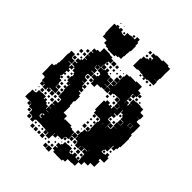

<svg xmlns="http://www.w3.org/2000/svg" viewBox="-255 -1077 1253 1253"><g transform="rotate(45 371.0 -451.0)"><path d="M106 -101H86V-121H102V-123H85V-122H47V-160H49V-188H75V-192H81V-216H109V-218H143V-197H148V-209H164V-193H152H178V-183H198V-162H202V-185H222V-187H202V-215H222V-218H203V-244H228V-272H227V-275H200V-304H199V-330H195V-372H177V-390H191V-391H166V-431H171V-449H164V-460H145V-481H137V-460H120V-449H134V-433H120V-417H119V-388H133V-374H122V-365H140V-338H143V-306H171V-276H141V-304V-276H119V-272H137V-250H115V-268H110V-247H82V-268H77V-250H55V-272H73V-274H49V-300H45V-305H20V-335V-364H19V-398H37V-410H43V-434H47V-460H48V-482H47V-520H50V-547H82V-520H85V-515H110V-487H85V-484H109V-465H115V-482H136V-488H113V-514H133V-519H114V-543H133V-554H143V-574H163V-577H142V-605H160V-607H142V-635H160V-639H144V-663H165V-672H188V-709H244V-705H270V-694H289V-668H270V-658H283V-644H269V-657H266V-633H288V-611H326V-606H351V-577H352V-575H380V-547H356V-545H380V-517H356V-511H327V-510H322V-485H290V-510H286V-491H266V-511H285V-518H263V-544H285V-552H292V-571H286V-576H261V-605H238V-603H258V-579H235V-574H259V-548H235V-545H260V-517H233V-514H230V-491H236V-484H259V-458H237V-456H261V-434H266V-451H286V-431H269V-422H287V-400H269V-394H289V-375H300V-327H293V-310H295V-285H300V-237H299V-225H330V-197H332H336V-201H396V-190H415V-184H439V-158H442V-185H469V-218H486H473V-244H494V-250H475V-272H497V-301H496V-341H502V-361H496V-364H473H439V-384H429V-414V-468H443V-484H469V-468H479V-478H493V-464H483H501V-486H531H561V-456H536V-451H556V-431H536V-421H534V-401H536V-397H562V-365H589V-368H593V-394H619V-395H590V-427H619V-428H621V-454H619V-457H592V-478H583V-489H564V-509H561V-486H531V-511H529V-488H503V-514H526V-515H500V-543H498V-546H472V-545H447V-540H437V-520H415V-540H411V-516H381V-546H405V-548H383V-574H405V-578H383V-604H409V-582H411V-606H435H411V-633H410V-607H382V-635H408V-669H413V-694H437V-700H475V-699H491V-706H541V-670H565V-632H532V-610H535V-572H557V-553H563V-574H583V-575H560V-607H587V-610H625V-607H652V-581H656V-578H683V-544H660V-543H678V-519H684V-518H713V-488V-454H711V-434H719V-407H722V-355H721V-326H715V-302H681V-276H660V-275H680V-247H660V-238H673V-224H659V-237H654V-219H675V-222H686V-241H706V-222H717V-180H680V-166H691V-116H655V-92H625H622V-65H596V-31H568V-29H532V-5H512V5H460V4H431V-9H414V-33H431V-39H414V-63H434V-73H441V-96H469V-98H503V-74H509V-88H523V-74H509V-67H524V-73H534V-93H558V-73H568V-71H590V-92H587V-121H586V-129H564V-153H586V-156H562V-155H537V-154H559V-128H533V-150H531V-126H501V-150H496V-131H476V-151H495V-158H473V-184H486H470V-157H443V-124H420V-119H434V-103H418V-117H415V-92H377V-70H355V-90H353V-64H351V-36H321V-63H288V-64H259V-66H231H205V-62H198V-39H174V-62H167V-40H145V-62H167V-66H141V-93H138V-94H109V-117H106ZM319 -668H293V-694H319ZM345 -672H327V-690H345ZM399 -678H393V-684H399ZM369 -678H363V-684H369ZM405 -642H387V-660H405ZM585 -642H567V-660H585ZM314 -643H298V-659H314ZM343 -644H329V-658H343ZM371 -646H361V-656H371ZM264 -609V-631H262V-606H286V-609ZM316 -611H296V-631H316ZM556 -611H536V-631H556ZM135 -612H117V-630H135ZM584 -613H568V-629H584ZM611 -616H601V-626H611ZM340 -617H332V-625H340ZM379 -578H353V-604H379ZM106 -581H86V-601H106ZM555 -582H537V-600H555ZM135 -582H117V-600H135ZM234 -580V-599H232V-580ZM535 -551V-572H534V-551ZM320 -552V-571V-552ZM103 -554H89V-568H103ZM132 -555H120V-567H132ZM281 -556H271V-566H281ZM498 -519H474V-543H498ZM106 -521H86V-541H106ZM461 -526H451V-536H461ZM256 -491H236V-511H256ZM494 -493H478V-509H494ZM434 -493H418V-509H434ZM677 -460H655V-480H653V-459H679V-483H657V-482H677ZM283 -464H269V-478H283ZM583 -464H569V-478H583ZM619 -428H593V-454H619ZM162 -435H150V-447H162ZM578 -439H574V-443H578ZM164 -403H148V-419H164ZM584 -403H568V-419H584ZM553 -404H539V-418H553ZM132 -405H120V-417H132ZM588 -369H564V-393H588ZM113 -377H119V-388H113ZM161 -376H151V-386H161ZM197 -372V-386H195V-372ZM562 -345V-365H561V-345ZM531 -345V-361H530V-345ZM465 -342H447V-360H465ZM164 -343H148V-359H164ZM194 -343H178V-359H194ZM494 -343H478V-359H494ZM659 -337H671H659ZM167 -310H145V-332H167ZM194 -313H178V-329H194ZM493 -314H479V-328H493ZM462 -315H450V-327H462ZM197 -280H175V-302H197ZM707 -280H685V-302H707ZM463 -284H449V-298H463ZM492 -285H480V-297H492ZM168 -249H144V-273H168ZM467 -250H445V-272H467ZM501 -253V-272H497V-253ZM194 -253H178V-269H194ZM223 -254H209V-268H223ZM702 -255H690V-267H702ZM196 -221H176V-241H196ZM106 -221H86V-241H106ZM133 -224H119V-238H133ZM163 -224H149V-238H163ZM69 -228H63V-234H69ZM459 -228H453V-234H459ZM466 -191H446V-211H466ZM191 -196H181V-206H191ZM70 -197H62V-205H70ZM230 -160V-177V-160ZM592 -161V-172H591V-161ZM207 -155H227V-157H207ZM467 -130H445V-152H467ZM207 -121H221V-127H207ZM557 -100H535V-122H557ZM205 -100V-96H221V-101H206V-120H200V-100ZM584 -103H568V-119H584ZM463 -104H449V-118H463ZM523 -104H509V-118H523ZM490 -107H482V-115H490ZM135 -72H117V-90H135ZM584 -73H568V-89H584ZM429 -78H423V-84H429ZM398 -79H394V-83H398ZM317 -40H295V-62H317ZM222 -45H210V-57H222ZM282 -45H270V-57H282ZM251 -46H241V-56H251ZM401 -46H391V-56H401ZM318 -9H294V-33H318ZM257 -10H235V-32H257ZM227 -10H205V-32H227ZM285 -12H267V-30H285ZM404 -13H388V-29H404ZM373 -14H359V-28H373ZM341 -16H331V-26H341ZM411 24H381V-6H411ZM378 21H354V-3H378ZM441 -762H403V-792V-830H409V-854H432V-861H453V-863H444V-879H460V-870H463V-889H440V-913H464V-919H500V-917H517V-926H567V-918H589V-884H588V-858H589V-824H562H585V-798H561V-797H588V-765H558H534V-759H490V-764H465V-767H441ZM274 -719H210V-725H186V-733H164V-757H128V-783H124V-812H123V-870H143V-880H161V-870H172V-881H192V-863H204V-859H226V-887H252V-891H290V-913H314V-891H322V-865H326V-817H321V-792H319V-764H316V-737H293V-730H274ZM431 -892H413V-910H431ZM279 -894H265V-908H279ZM155 -898H149V-904H155ZM184 -899H180V-903H184ZM429 -864H415V-878H429ZM218 -865H206V-877H218ZM519 -744H505V-758H519ZM549 -744H535V-758H549ZM488 -745H476V-757H488ZM578 -745H566V-757H578Z"/></g></svg>

Font: Rubik Storm
Style: Regular
Weight: 400
Designer: Hubert and Fischer, NaN
Foundry: Hubert and Fischer, NaN
Version: Version 2.201